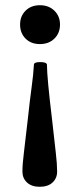

<svg xmlns="http://www.w3.org/2000/svg" viewBox="-20 -444 293 736"><path d="M133 -275Q99 -275 78 -296Q57 -317 57 -350Q57 -382 78 -403Q99 -424 133 -424Q167 -424 188.5 -403Q210 -382 210 -350Q210 -317 188.5 -296Q167 -275 133 -275ZM132 272Q101 272 83.5 255.5Q66 239 66 214Q66 185 71.5 142Q77 99 86 18Q95 -65 101.5 -112Q108 -159 110 -196Q110 -206 134 -206Q159 -206 160 -196Q160 -171 165 -118Q170 -65 180 18Q189 100 194 142.5Q199 185 199 214Q199 239 181.5 255.5Q164 272 132 272Z"/></svg>

Font: Junicode
Style: Bold
Weight: 700
Designer: Peter S. Baker
Version: Version 2.100; ttfautohint (v1.8.4)